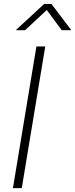

<svg xmlns="http://www.w3.org/2000/svg" viewBox="-20 -966 385 986"><path d="M212.4 -727.5 91.8 0H46.4L167 -727.5ZM108.9 -811H62.5L63 -813L207 -945.8H244.1L344.7 -813L344.2 -811H296.9L220.2 -914.6Z"/></svg>

Font: Inter 24pt ExtraLight
Style: Italic
Weight: 250
Italic angle: -9.3988°
Version: Version 4.001;git-66647c0bb